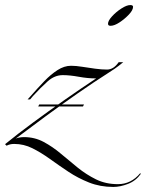

<svg xmlns="http://www.w3.org/2000/svg" viewBox="-109 -556 577 759"><path d="M223 -143 219 -135H42L46 -143ZM445 129 448 131Q428 159 397 171Q366 183 339 183Q287 183 243 165.5Q199 148 161.5 123Q124 98 88.5 72.5Q53 47 19 30Q-15 13 -53 13Q-70 13 -83 20L-89 14Q-40 -26 21 -71Q82 -116 147 -161.5Q212 -207 271 -246Q238 -246 202.5 -252.5Q167 -259 139 -259Q107 -259 79.5 -234.5Q52 -210 21 -176L10 -163H0L12 -176Q40 -208 66 -235Q92 -262 118.5 -279Q145 -296 172 -296Q191 -296 216 -292Q241 -288 267 -284.5Q293 -281 314 -281Q340 -281 360 -310H378Q360 -295 344 -284Q328 -273 315 -265Q263 -232 199 -187.5Q135 -143 71 -96Q7 -49 -47 -8Q-41 -11 -31.5 -12.5Q-22 -14 -14 -14Q28 -14 63.5 5Q99 24 131.5 51.5Q164 79 198 106.5Q232 134 270.5 153Q309 172 357 172Q409 172 445 129ZM406 -536Q417 -536 417 -529Q417 -516 400.5 -498.5Q384 -481 363.5 -467.5Q343 -454 328 -454Q318 -454 318 -462Q318 -474 334 -491.5Q350 -509 371 -522.5Q392 -536 406 -536Z"/></svg>

Font: Ballet 24pt
Style: Regular
Weight: 400
Designer: Maximiliano R. Sproviero
Foundry: Omnibus-Type
Version: Version 1.100